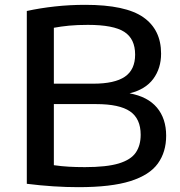

<svg xmlns="http://www.w3.org/2000/svg" viewBox="-20 -768 746 795"><path d="M305 7Q254.5 7 200.5 3.5Q146.5 0 91 -7V-722.5Q146 -734.5 206.8 -741.2Q267.5 -748 333 -748Q500 -748 573.5 -696.5Q647 -645 647 -546Q647 -485 614.5 -441.2Q582 -397.5 516.5 -381.5Q591.5 -368 629.8 -322.5Q668 -277 668 -206Q668 -138.5 633.5 -90.8Q599 -43 519.5 -18Q440 7 305 7ZM344 -665Q300 -665 266.2 -661.8Q232.5 -658.5 203 -653V-421.5H366Q455 -421.5 497.2 -450.5Q539.5 -479.5 539.5 -542Q539.5 -607 494.8 -636Q450 -665 344 -665ZM331.5 -76Q421.5 -76 471.8 -91.2Q522 -106.5 542.2 -136.2Q562.5 -166 562.5 -210Q562.5 -276.5 518.5 -306.8Q474.5 -337 378 -337H203V-84Q234.5 -79.5 264.5 -77.8Q294.5 -76 331.5 -76Z"/></svg>

Font: Encode Sans Expanded Expanded Medium
Style: Regular
Weight: 500
Width: 7
Designer: Multiple Designers
Foundry: Impallari Type
Version: Version 3.000; ttfautohint (v1.8.3) -l 8 -r 50 -G 200 -x 14 